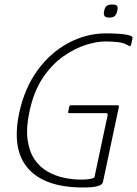

<svg xmlns="http://www.w3.org/2000/svg" viewBox="-20 -826 608 852"><path d="M437 -19Q435 -8 420.5 -2.5Q406 3 387 4.5Q368 6 349 6Q180 6 105.5 -77.5Q31 -161 65 -324Q89 -435 146.5 -514Q204 -593 284 -635.5Q364 -678 451 -678Q476 -678 508 -676Q540 -674 560 -667Q565 -665 567 -662Q569 -659 568 -656L562 -629Q560 -624 558.5 -622Q557 -620 553 -622Q531 -636 503.5 -639Q476 -642 447 -642Q409 -642 360 -626.5Q311 -611 260.5 -575.5Q210 -540 170 -480.5Q130 -421 111 -332Q95 -258 102.5 -205.5Q110 -153 133.5 -118.5Q157 -84 191.5 -64.5Q226 -45 264.5 -37Q303 -29 339 -29Q387 -29 399 -39L457 -312Q459 -319 456.5 -321.5Q454 -324 449 -324H286Q285 -324 283.5 -325.5Q282 -327 282 -328L288 -355Q289 -356 290.5 -357.5Q292 -359 294 -359H500Q506 -359 507.5 -357Q509 -355 507 -349ZM500 -777Q497 -763 490 -755.5Q483 -748 465 -748Q448 -748 443.5 -755.5Q439 -763 442 -777Q445 -792 452.5 -799Q460 -806 478 -806Q496 -806 500 -799Q504 -792 500 -777Z"/></svg>

Font: Glory ExtraLight
Style: Italic
Weight: 250
Italic angle: -12°
Version: Version 1.011